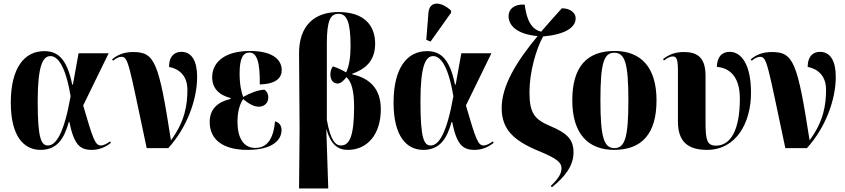

<svg xmlns="http://www.w3.org/2000/svg" viewBox="-20 -837 4776 1085"><path d="M209 10C301 10 342 -51 369 -148H372C398 -20 431 10 499 10C544 10 579 -8 607 -30L602 -38C584 -25 566 -15 550 -15C518 -15 506 -49 450 -241L594 -536H424L392 -359H388C357 -515 299 -548 230 -548C118 -548 41 -454 41 -257C41 -65 116 10 209 10ZM251 -15C213 -15 193 -53 193 -264C193 -466 222 -520 265 -520C305 -520 350 -468 379 -293C342 -84 297 -15 251 -15Z M809 0H931C1037 -117 1094 -274 1094 -403C1094 -493 1063 -544 1005 -544C970 -544 936 -524 935 -459C987 -449 1039 -414 1039 -330C1039 -246 1026 -152 946 -44C877 -490 854 -543 732 -543C680 -543 641 -526 613 -501L619 -494C640 -511 655 -516 666 -516C706 -516 708 -474 809 0Z M1379 10C1527 10 1571 -51 1571 -101C1571 -124 1561 -145 1534 -151C1525 -46 1485 -1 1423 -1C1352 -1 1322 -64 1322 -150C1322 -210 1337 -252 1354 -277C1384 -252 1414 -234 1442 -234C1476 -234 1496 -257 1496 -286C1496 -307 1487 -321 1475 -330C1441 -330 1392 -311 1354 -289C1344 -317 1334 -359 1334 -423C1334 -510 1355 -540 1389 -540C1430 -540 1450 -491 1448 -360C1545 -362 1572 -401 1572 -441C1572 -491 1533 -549 1392 -549C1259 -549 1179 -492 1179 -400C1179 -340 1216 -300 1283 -283V-278C1210 -261 1165 -221 1165 -147C1165 -51 1236 10 1379 10Z M1670 228H1835L1824 -106H1825C1849 -21 1889 10 1945 10C2055 10 2132 -76 2132 -220C2132 -341 2063 -397 1970 -417V-420C2041 -445 2100 -490 2100 -590C2100 -688 2044 -769 1892 -769C1752 -769 1669 -687 1670 -534L1673 -104ZM1907 -15C1877 -15 1848 -40 1827 -160V-591C1827 -726 1849 -759 1893 -759C1940 -759 1961 -713 1961 -577C1961 -512 1953 -464 1936 -428C1909 -444 1878 -457 1861 -462C1850 -447 1847 -429 1847 -417C1847 -380 1867 -365 1888 -365C1907 -365 1925 -385 1938 -401C1967 -375 1981 -322 1981 -232C1981 -63 1953 -15 1907 -15Z M2413 -602 2529 -765V-777C2475 -828 2407 -836 2401 -764L2389 -612ZM2372 10C2464 10 2505 -51 2532 -148H2535C2561 -20 2594 10 2662 10C2707 10 2742 -8 2770 -30L2765 -38C2747 -25 2729 -15 2713 -15C2681 -15 2669 -49 2613 -241L2757 -536H2587L2555 -359H2551C2520 -515 2462 -548 2393 -548C2281 -548 2204 -454 2204 -257C2204 -65 2279 10 2372 10ZM2414 -15C2376 -15 2356 -53 2356 -264C2356 -466 2385 -520 2428 -520C2468 -520 2513 -468 2542 -293C2505 -84 2460 -15 2414 -15Z M3099 221C3169 165 3221 102 3221 25C3221 -46 3189 -83 3089 -125C3001 -162 2972 -197 2972 -316C2972 -430 3009 -558 3049 -631C3174 -642 3233 -682 3233 -733C3233 -770 3194 -791 3155 -790C3114 -745 3075 -701 3038 -658C2965 -675 2952 -763 2945 -811C2888 -815 2854 -787 2854 -746C2854 -689 2907 -643 3018 -633C2897 -487 2814 -351 2815 -224C2816 -104 2885 -42 3021 15C3126 58 3153 80 3153 114C3153 144 3136 172 3092 214Z M3450 10C3608 10 3690 -82 3690 -270C3690 -458 3601 -549 3453 -549C3295 -549 3214 -458 3214 -270C3214 -82 3303 10 3450 10ZM3452 0C3393 0 3373 -61 3373 -270C3373 -479 3392 -539 3451 -539C3512 -539 3531 -479 3531 -270C3531 -61 3512 0 3452 0Z M3975 10C4141 10 4224 -144 4224 -313C4224 -473 4169 -544 4104 -544C4059 -544 4032 -515 4031 -459C4095 -454 4161 -413 4161 -280C4161 -98 4107 -14 4026 -14C3976 -14 3967 -45 3967 -145V-409C3967 -516 3917 -543 3844 -543C3796 -543 3760 -529 3727 -503L3732 -495C3753 -511 3768 -518 3781 -518C3803 -518 3811 -504 3811 -438V-150C3811 -39 3865 10 3975 10Z M4418 0H4540C4646 -117 4703 -274 4703 -403C4703 -493 4672 -544 4614 -544C4579 -544 4545 -524 4544 -459C4596 -449 4648 -414 4648 -330C4648 -246 4635 -152 4555 -44C4486 -490 4463 -543 4341 -543C4289 -543 4250 -526 4222 -501L4228 -494C4249 -511 4264 -516 4275 -516C4315 -516 4317 -474 4418 0Z"/></svg>

Font: Noto Serif Display Condensed ExtraBold
Style: Regular
Weight: 800
Width: 3
Designer: Monotype Design Team
Foundry: Monotype Imaging Inc.
Version: Version 2.009